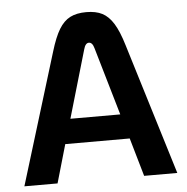

<svg xmlns="http://www.w3.org/2000/svg" viewBox="-51 -762 793 813"><g transform="rotate(-5 345.0 -356.0)"><path d="M482 -163H208L161 0H20L191 -558Q209 -618 229 -651Q249 -684 276.5 -698Q304 -712 345 -712Q386 -712 413 -698Q440 -684 460.5 -651Q481 -618 499 -558L670 0H529ZM451 -268 367 -556Q360 -582 345 -582Q330 -582 323 -556L239 -268Z"/></g></svg>

Font: KoHo
Style: Bold
Weight: 700
Designer: Cadson Demak & Katatrad Team
Foundry: Cadson Demak Co.,Ltd.
Version: Version 1.000; ttfautohint (v1.6)